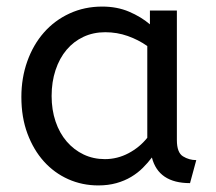

<svg xmlns="http://www.w3.org/2000/svg" viewBox="-20 -552 657 584"><path d="M45 -257Q45 -315 63 -365.5Q81 -416 113.5 -453Q146 -490 191.5 -511Q237 -532 291 -532Q336 -532 372.5 -516.5Q409 -501 436 -478V-520H518V-126Q518 -88 536.5 -76.5Q555 -65 577 -65L558 5Q462 5 442 -73Q430 -57 414.5 -41.5Q399 -26 379 -14Q359 -2 334 5Q309 12 279 12Q230 12 187.5 -7Q145 -26 113.5 -61Q82 -96 63.5 -145.5Q45 -195 45 -257ZM299 -68Q337 -68 371 -86Q405 -104 428 -133V-412Q401 -431 368.5 -442.5Q336 -454 300 -454Q264 -454 234 -440Q204 -426 182.5 -400.5Q161 -375 149 -339Q137 -303 137 -260Q137 -218 149 -182.5Q161 -147 183 -121.5Q205 -96 234.5 -82Q264 -68 299 -68Z"/></svg>

Font: ABeeZee
Style: Regular
Weight: 400
Designer: Anja Meiners
Foundry: Anja Meiners
Version: Version 1.001